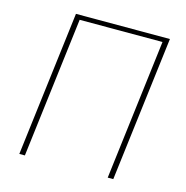

<svg xmlns="http://www.w3.org/2000/svg" viewBox="-104 -802 874 900"><g transform="rotate(15 333.0 -351.5)"><path d="M524.5 0H497.5L581 -680.5H179L95.5 0H68.5L155 -703H611Z"/></g></svg>

Font: Lato Thin
Style: Italic
Weight: 200
Italic angle: -7°
Designer: Lukasz Dziedzic
Foundry: tyPoland Lukasz Dziedzic
Version: Version 2.007; 2014-02-27